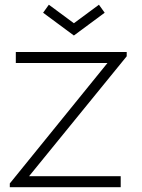

<svg xmlns="http://www.w3.org/2000/svg" viewBox="-20 -779 589 799"><path d="M183.3 -759.4 287.5 -682.3 391.7 -759.4 415.6 -726 287.5 -631.2 159.4 -726ZM482.3 -45.8H101L507.3 -544.8V-562.5H45.8V-516.7H427.1L20.8 -15.6V0H482.3Z"/></svg>

Font: Manrope3 Thin
Style: Regular
Weight: 100
Width: 4
Designer: Mikhail Sharanda
Foundry: Mikhail Sharanda
Version: Version 3.000;PS 003.000;hotconv 1.0.88;makeotf.lib2.5.64775